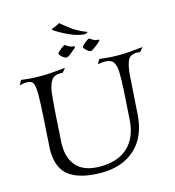

<svg xmlns="http://www.w3.org/2000/svg" viewBox="-137 -1072 1105 1211"><g transform="rotate(-15 415.0 -466.5)"><path d="M376 24Q240 24 169.5 -26.5Q99 -77 99 -194Q99 -201 99 -208Q99 -215 100 -222Q107 -330 111 -394Q115 -458 116.5 -493.5Q118 -529 118 -551Q118 -604 109.5 -626.5Q101 -649 66 -649Q49 -649 20 -643L36 -673Q51 -671 85 -667.5Q119 -664 171 -664Q209 -664 249.5 -668Q290 -672 324 -675L301 -648Q297 -649 293 -649Q289 -649 285 -649Q244 -649 226.5 -621.5Q209 -594 203 -546Q200 -522 196.5 -481Q193 -440 190 -394.5Q187 -349 185 -309Q183 -269 181 -247Q180 -237 179.5 -228Q179 -219 179 -210Q179 -118 228.5 -67Q278 -16 378 -16Q496 -16 561 -78Q626 -140 633 -253Q638 -328 641 -373.5Q644 -419 645.5 -448Q647 -477 647.5 -500Q648 -523 648 -552Q648 -602 632 -625Q616 -648 576 -648Q566 -648 555 -646.5Q544 -645 530 -643L547 -673Q564 -671 596.5 -667.5Q629 -664 677 -664Q713 -664 754.5 -668Q796 -672 830 -675L807 -648Q801 -649 796 -649.5Q791 -650 786 -650Q739 -650 725 -614.5Q711 -579 707 -522L690 -269Q680 -128 596 -52Q512 24 376 24ZM351 -735Q340 -735 323 -750Q307 -763 307 -772Q307 -778 333 -799Q353 -814 357 -814Q362 -814 367 -809Q372 -806 376 -803.5Q380 -801 384 -799Q397 -792 413 -792Q418 -792 418 -788Q419 -784 416 -781L390 -759Q362 -735 351 -735ZM510 -735Q499 -735 482 -750Q467 -764 467 -772Q467 -778 492 -799Q512 -814 517 -814Q521 -814 526 -809Q531 -806 535 -803.5Q539 -801 543 -799Q556 -792 572 -792Q577 -792 578 -788Q578 -784 575 -781Q573 -779 566.5 -773.5Q560 -768 549 -759Q519 -735 510 -735ZM502 -847Q491 -847 465.5 -852Q440 -857 411 -870Q365 -891 347.5 -901.5Q330 -912 317 -920Q306 -928 306 -931Q306 -933 325 -940Q340 -945 361 -957Q363 -954 421 -909Q429 -902 457.5 -885.5Q486 -869 517 -858Q519 -856 519 -856Q519 -853 502 -847Z"/></g></svg>

Font: Luxurious Roman
Style: Regular
Weight: 400
Designer: Robert E. Leuschke
Foundry: Robert E. Leuschke
Version: Version 1.010; ttfautohint (v1.8.3)